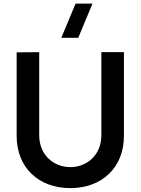

<svg xmlns="http://www.w3.org/2000/svg" viewBox="-20 -1002 760 1038"><path d="M360 15C531.5 15 650 -96.5 650 -267.5V-720H528V-270.5C528 -163.5 449.5 -98.5 360 -98.5C272.5 -98.5 192 -162 192 -270.5V-720L70 -719V-267.5C70 -96 188.5 15 360 15ZM311.5 -797.5H403L480 -982.5H388.5Z"/></svg>

Font: Manrope
Style: Bold
Weight: 700
Designer: Mikhail Sharanda
Foundry: Mikhail Sharanda
Version: Version 4.505;FEAKit 1.0